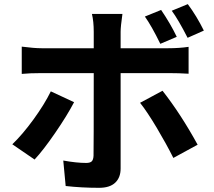

<svg xmlns="http://www.w3.org/2000/svg" viewBox="-20 -857 1040 935"><path d="M972.7 -708 893.6 -672.9Q847.7 -762.7 816.4 -804.7L894.5 -836.9Q937.5 -779.3 972.7 -708ZM840.8 -677.7 760.7 -643.6Q717.8 -731.4 685.5 -776.4L764.6 -808.6Q810.5 -741.2 840.8 -677.7ZM227.5 -412.1 340.8 -359.4Q306.6 -293.9 248.5 -209.5Q190.4 -125 148.4 -80.1L40 -154.3Q89.8 -202.1 143.1 -275.4Q196.3 -348.6 227.5 -412.1ZM800.8 -501H567.4V-36.1Q567.4 7.8 541 32.7Q514.6 57.6 462.9 57.6Q376 57.6 299.8 48.8L288.1 -75.2Q352.5 -63.5 399.4 -63.5Q418.9 -63.5 426.8 -71.3Q434.6 -79.1 435.5 -98.6Q436.5 -135.7 436.5 -500V-501H182.6Q124 -501 85.9 -497.1V-629.9Q146.5 -622.1 182.6 -622.1H436.5V-702.1Q436.5 -752 427.7 -789.1H576.2Q567.4 -727.5 567.4 -702.1V-622.1H799.8Q852.5 -622.1 898.4 -628.9V-498Q851.6 -501 800.8 -501ZM662.1 -356.4 771.5 -415Q860.4 -301.8 942.4 -152.3L824.2 -87.9Q790 -156.2 743.2 -234.9Q696.3 -313.5 662.1 -356.4Z"/></svg>

Font: Gen Shin Gothic Bold
Style: Bold
Weight: 700
Designer: [Source Han Sans]
Ryoko NISHIZUKA  (kana & ideographs); Paul D. Hunt (Latin, Greek & Cyrillic); Wenlong ZHANG  (bopomofo
Version: Version 1.002.20150607